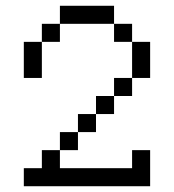

<svg xmlns="http://www.w3.org/2000/svg" viewBox="-20 -645 602 665"><path d="M187.5 -562.5H125V-500H187.5ZM62.5 0H500V-125H437.5V-62.5H187.5V-125H125V-62.5H62.5ZM62.5 -375H125V-500H62.5ZM187.5 -125H250V-187.5H187.5ZM187.5 -562.5H375V-625H187.5ZM250 -187.5H312.5V-250H250ZM312.5 -250H375V-312.5H312.5ZM375 -312.5H437.5V-375H375ZM375 -500H437.5V-562.5H375ZM437.5 -375H500V-500H437.5Z"/></svg>

Font: ChillMoonMono
Style: Regular
Weight: 400
Designer: Warren2060
Foundry: ChillType
Version: Version 1.000;Glyphs 3.1.1 (3135)